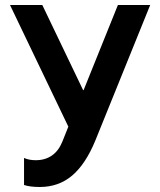

<svg xmlns="http://www.w3.org/2000/svg" viewBox="-20 -734 640 767"><path d="M139 13Q100 13 76 5V-103Q96 -94 123 -94Q160 -94 187 -112.5Q214 -131 229 -168L253 -228L20 -714H149L312 -374H314L451 -714H580L361 -173Q322 -78 268 -32.5Q214 13 139 13Z"/></svg>

Font: Non Bureau Medium
Style: Regular
Weight: 500
Designer: Jona Saucedo
Foundry: Non Foundry
Version: Version 1.000; ttfautohint (v1.8.4)